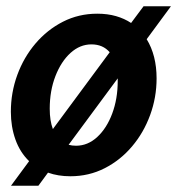

<svg xmlns="http://www.w3.org/2000/svg" viewBox="-20 -550 589 610"><path d="M203.5 10Q164.5 10 132.5 -1.5L102 40H15L72.5 -38Q43.5 -66 29 -106.8Q14.5 -147.5 14.5 -195Q14.5 -256 35 -312Q55.5 -368 92.8 -411.8Q130 -455.5 180 -481Q230 -506.5 289 -506.5Q321.5 -506.5 348.5 -498.8Q375.5 -491 396.5 -477L436 -530H523L446 -425.5Q477.5 -374 477.5 -301Q477.5 -240.5 457 -184.5Q436.5 -128.5 399.5 -84.8Q362.5 -41 312.5 -15.5Q262.5 10 203.5 10ZM138 -204.5Q138 -166.5 148 -140L328.5 -384Q307 -409 270.5 -409Q234 -409 204 -381.8Q174 -354.5 156 -308Q138 -261.5 138 -204.5ZM221.5 -87Q259 -87 289 -114.8Q319 -142.5 336.5 -189.2Q354 -236 354 -292.5Q354 -297 354 -301L198 -90Q209 -87 221.5 -87Z"/></svg>

Font: Cabin Condensed
Style: Bold Italic
Weight: 700
Width: 3
Italic angle: -10°
Designer: Pablo Impallari
Foundry: Pablo Impallari. http://www.impallari.com Igino Marini. http://www.ikern.com
Version: Version 3.001; ttfautohint (v1.8.3)